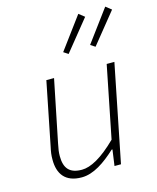

<svg xmlns="http://www.w3.org/2000/svg" viewBox="-114 -825 749 916"><g transform="rotate(-15 261.0 -367.0)"><path d="M176 12C234 12 292 -28 347 -79H351L340 0H372L468 -480H430L359 -125C286 -53 229 -23 186 -23C125 -23 100 -53 100 -113C100 -132 102 -146 108 -175L170 -480H132L70 -170C64 -142 62 -129 62 -105C62 -36 94 12 176 12ZM267 -573 389 -724 361 -746 244 -588ZM400 -573 522 -724 494 -746 377 -588Z"/></g></svg>

Font: Source Sans Pro Light
Style: Italic
Weight: 300
Italic angle: -11°
Designer: Paul D. Hunt
Foundry: Adobe Systems Incorporated
Version: Version 3.006;hotconv 1.0.111;makeotfexe 2.5.65597